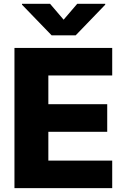

<svg xmlns="http://www.w3.org/2000/svg" viewBox="-20 -976 657 996"><path d="M239.7 -956.3H94.1V-951.7L247.9 -792.6H372.5L525.9 -951.7V-956.3H380.7L310 -873.9ZM55 0H562.1V-142.8H230.8V-292.3H536.2V-435.4H230.8V-584.5H562.1V-727.3H55Z"/></svg>

Font: TID UI Extra Bold
Style: Regular
Weight: 800
Designer: The TID Project Authors
Foundry: Bakken & Bæck
Version: Version 1.001;hotconv 1.0.109;makeotfexe 2.5.65596